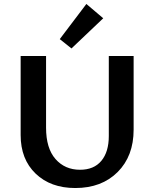

<svg xmlns="http://www.w3.org/2000/svg" viewBox="-20 -940 777 967"><path d="M340 -696 281 -743 415 -920 500 -848ZM359 7Q235 7 159.5 -65.5Q84 -138 84 -260V-658H212V-297Q212 -193 259.5 -139Q307 -85 383 -85Q453 -85 490.5 -130Q528 -175 528 -255V-658H653V-287Q653 -154 572.5 -73.5Q492 7 359 7Z"/></svg>

Font: EauTest
Style: Bold
Weight: 700
Designer: Christian Thalmann (Catharsis Fonts)
Version: Version 0.001;PS 000.001;hotconv 1.0.88;makeotf.lib2.5.64775